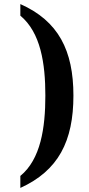

<svg xmlns="http://www.w3.org/2000/svg" viewBox="-20 -788 439 944"><path d="M80 136C267 51 341 -94 341 -318C341 -540 267 -685 80 -768V-711C180 -628 203 -476 203 -318C203 -159 180 -5 80 77Z"/></svg>

Font: Noto Serif Devanagari ExtraCondensed
Style: Bold
Weight: 700
Width: 2
Designer: Universal Thirst, Indian Type Foundry and the Monotype Design Team
Foundry: Monotype Imaging Inc.
Version: Version 2.004